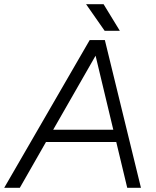

<svg xmlns="http://www.w3.org/2000/svg" viewBox="-52 -890 740 910"><path d="M-32 0 373 -700H445L616 0H551L499 -217H166L42 0ZM200 -275H485L401 -626ZM444 -744 356 -870H439L516 -744Z"/></svg>

Font: Figtree Light
Style: Italic
Weight: 300
Italic angle: -9.5°
Foundry: Erik Kennedy
Version: Version 2.001; ttfautohint (v1.8.4.7-5d5b);gftools[0.9.27]